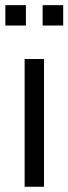

<svg xmlns="http://www.w3.org/2000/svg" viewBox="-29 -711 260 731"><path d="M64.8 0V-486.3H138.5V0ZM133.3 -613.8V-691.4H211.6V-613.8ZM-8.7 -613.8V-691.4H69.6V-613.8Z"/></svg>

Font: Nunito Sans 12pt ExtraLight Condensed
Style: Regular
Weight: 200
Width: 3
Version: Version 3.101;gftools[0.9.27]